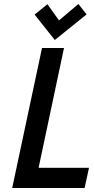

<svg xmlns="http://www.w3.org/2000/svg" viewBox="-20 -940 469 960"><path d="M413 -868 372 -920 275 -838 217 -919 153 -867 254 -740ZM41 0H403L425 -101H173L300 -700H190Z"/></svg>

Font: Advent Pro
Style: Bold Italic
Weight: 700
Italic angle: -12°
Designer: VivaRado, Andreas Kalpakidis
Foundry: VivaRado, Andreas Kalpakidis
Version: Version 3.000